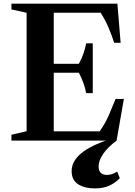

<svg xmlns="http://www.w3.org/2000/svg" viewBox="-20 -782 752 1068"><path d="M43.5 0V-32.5L128 -52V-711L43.5 -729.5V-761.5H633L651 -544H615Q602.5 -584 584 -627.5Q565.5 -671 540 -711H279V-427H418.5Q434.5 -455.5 444.2 -484.2Q454 -513 459.5 -541H496V-264H459.5Q454 -292 443.8 -320.8Q433.5 -349.5 418.5 -377.5H279V-51.5H534.5Q566 -96.5 585.5 -141.5Q605 -186.5 623 -231.5H669L628.5 0ZM506.5 266Q451 266 414.8 243Q378.5 220 378.5 169.5Q378.5 60.5 591.5 -7.5L628.5 0Q578 38 553.2 75Q528.5 112 528.5 143Q528.5 191 575 191Q589.5 191 602.5 186.5Q615.5 182 632 173L646.5 209Q619.5 237 586.2 251.5Q553 266 506.5 266Z"/></svg>

Font: Libre Caslon Text SemiBold
Style: Regular
Weight: 600
Designer: Pablo Impallari, Rodrigo Fuenzalida, Katja Schimmel
Foundry: Pablo Impallari, Rodrigo Fuenzalida
Version: Version 2.000